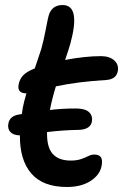

<svg xmlns="http://www.w3.org/2000/svg" viewBox="-20 -685 507 763"><path d="M246.1 58.1Q150.4 58.1 104.2 4.2Q58.1 -49.8 59.1 -147Q33.2 -147.5 21.2 -160.4Q9.3 -173.3 13.2 -193.8Q18.6 -224.6 56.2 -230Q57.6 -230.5 61.3 -231Q64.9 -231.4 66.9 -231.9Q67.4 -236.3 68.8 -244.9Q70.3 -253.4 70.8 -257.8Q74.7 -278.8 85 -314Q46.9 -314 54.2 -350.1Q58.1 -370.6 72 -385.5Q85.9 -400.4 118.2 -413.1Q141.6 -481.9 144 -490.2Q153.8 -525.9 161.9 -568.1Q169.9 -610.4 172.9 -621.1Q184.6 -665 229 -665Q301.3 -665 259.8 -512.2Q252.9 -488.3 238.8 -446.8Q318.8 -461.9 380.9 -461.9Q414.6 -461.9 433.6 -445.3Q452.6 -428.7 448.2 -402.8Q442.4 -370.1 402.8 -367.2Q289.1 -360.4 202.1 -341.8Q187.5 -294.9 178.2 -248Q229.5 -253.9 280.8 -253.9Q318.4 -253.9 333.7 -239.5Q349.1 -225.1 345.2 -202.1Q339.4 -170.4 293 -168.9Q231.4 -168 167 -160.2Q165.5 -100.6 189.2 -73.7Q212.9 -46.9 261.2 -46.9Q285.6 -46.9 302.7 -53Q319.8 -59.1 331.3 -64.9Q342.8 -70.8 354 -70.8Q374 -70.8 381.1 -60.1Q388.2 -49.3 383.8 -25.9Q377 10.3 339.8 34.2Q302.7 58.1 246.1 58.1Z"/></svg>

Font: Shantell Sans Bouncy
Style: Italic
Weight: 500
Italic angle: -11.31°
Designer: Stephen Nixon, Anya Danilova, Shantell Martin
Foundry: Arrow Type
Version: Version 1.006;[9816181b4]